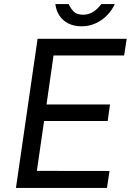

<svg xmlns="http://www.w3.org/2000/svg" viewBox="-20 -925 648 945"><path d="M165 -734H603.5L591 -652H243.5L209 -411H521.5L510 -329.5H197L161.5 -84L519 -83.5L506.5 0H58.5ZM252.5 -905H318Q328 -882.5 343.5 -867.5Q359 -852.5 390 -852.5Q440 -852.5 478.5 -905H545Q532 -876 508.2 -851Q484.5 -826 452 -810.8Q419.5 -795.5 381.5 -795.5Q344 -795.5 316 -809.8Q288 -824 272 -848.8Q256 -873.5 252.5 -905Z"/></svg>

Font: 1883 Sans
Style: Italic
Weight: 400
Italic angle: -8°
Designer: 1883 Sans project is a fork of Public Sans.
Version: Version 1.009